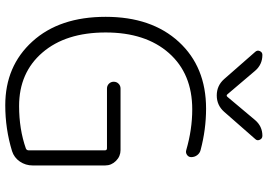

<svg xmlns="http://www.w3.org/2000/svg" viewBox="-162 -853 1003 719"><g transform="rotate(90 339.5 -493.5)"><path d="M429.7 -947.3Q453.1 -974.6 488.3 -974.6Q499 -974.6 503.4 -964.8Q507.8 -955.1 501 -948.2L398.4 -831.1Q374 -803.7 337.4 -803.7Q300.8 -803.7 276.4 -831.1L173.8 -948.2Q167 -956.1 171.4 -965.3Q175.8 -974.6 185.5 -974.6Q221.7 -974.6 245.1 -947.3L333 -843.8Q337.9 -837.9 342.8 -843.8ZM386.7 -763.7Q464.8 -763.7 542 -743.2Q553.7 -740.2 561 -730.5Q568.4 -720.7 568.4 -708Q568.4 -698.2 560.1 -692.4Q551.8 -686.5 542 -689.5Q464.8 -711.9 389.6 -711.9Q255.9 -711.9 178.7 -624.5Q101.6 -537.1 101.6 -387.7Q101.6 -238.3 176.8 -150.9Q252 -63.5 377 -63.5Q463.9 -63.5 536.1 -88.9Q543 -91.8 543 -99.6V-384.8Q543 -392.6 535.2 -392.6H311.5Q300.8 -392.6 293.5 -399.9Q286.1 -407.2 286.1 -418Q286.1 -428.7 293.5 -436Q300.8 -443.4 311.5 -443.4H542Q565.4 -443.4 582.5 -426.3Q599.6 -409.2 599.6 -385.7V-114.3Q599.6 -87.9 585 -66.4Q570.3 -44.9 545.9 -37.1Q462.9 -11.7 374 -11.7Q227.5 -11.7 135.3 -113.3Q43 -214.8 43 -387.7Q43 -559.6 136.7 -661.6Q230.5 -763.7 386.7 -763.7Z"/></g></svg>

Font: Gen Jyuu Gothic Light
Style: Regular
Weight: 200
Designer: [Source Han Sans]
Ryoko NISHIZUKA  (kana & ideographs); Paul D. Hunt (Latin, Greek & Cyrillic); Wenlong ZHANG  (bopomofo
Version: Version 1.002.20150607